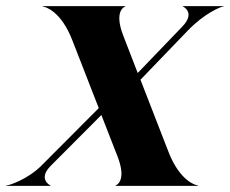

<svg xmlns="http://www.w3.org/2000/svg" viewBox="-112 -606 750 626"><path d="M265 0H533.5V-1.5C525.5 -1.5 474 -16.5 437.5 -110.5L346 -346L500.5 -506.5C552.5 -561 608 -585 617.5 -585V-586H484V-585C484.5 -585 526.5 -565.5 483 -520L337 -368L290 -489.5C258 -571.5 295 -584.5 296 -584.5V-586H27.5V-584.5C35.5 -584.5 87 -569.5 123.5 -475.5L210 -253.5L23 -66C-21.5 -21.5 -82.5 -1 -92.5 -1V0H53V-1C52.5 -1 9.5 -21.5 54 -66L218.5 -231L271 -96.5C303 -14.5 266 -1.5 265 -1.5Z"/></svg>

Font: Beautique Display Medium
Style: Bold
Weight: 900
Italic angle: -12°
Designer: Nhat-Quang Ngo
Version: Version 1.100;Glyphs 3.2.3 (3260)